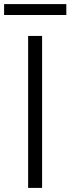

<svg xmlns="http://www.w3.org/2000/svg" viewBox="-44 -915 343 935"><path d="M93 -740H161V0H93ZM-24 -895H279V-842H-24Z"/></svg>

Font: Encode Sans Normal
Style: Light
Weight: 300
Designer: Pablo Impallari, Andres Torresi
Foundry: Pablo Impallari, Andres Torresi
Version: Version 1.000; ttfautohint (v1.00) -l 8 -r 50 -G 200 -x 14 -